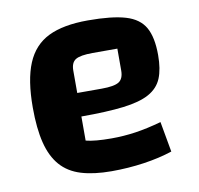

<svg xmlns="http://www.w3.org/2000/svg" viewBox="-64 -579 684 659"><g transform="rotate(-10 277.5 -250.0)"><path d="M274 12Q212 12 168 -1.5Q124 -15 97 -46Q70 -77 57.5 -127Q45 -177 45 -250Q45 -346 69 -403.5Q93 -461 145 -486.5Q197 -512 283 -512Q367 -512 414 -498Q461 -484 480.5 -449.5Q500 -415 500 -353Q500 -304 487 -272.5Q474 -241 441.5 -223Q409 -205 351.5 -198Q294 -191 204 -191H174V-273H289Q333 -273 349.5 -283.5Q366 -294 366 -323V-399H280Q237 -399 220.5 -389Q204 -379 204 -351V-107Q235 -99 293 -99Q335 -99 376.5 -105Q418 -111 468 -125L487 -19Q442 -4 387 4Q332 12 274 12Z"/></g></svg>

Font: Changa ExtraLight SemiBold
Style: Regular
Weight: 600
Version: Version 3.002; ttfautohint (v1.8.2)